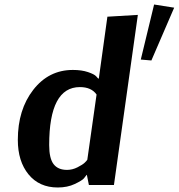

<svg xmlns="http://www.w3.org/2000/svg" viewBox="-20 -820 792 851"><path d="M591 -754 485 0H374L365 -45H364Q360 -39 352 -29.5Q344 -20 311.5 -4.5Q279 11 236 11Q154 11 106.5 -47Q59 -105 59 -200Q59 -334 127.5 -422Q196 -510 303 -510Q342 -510 370 -500.5Q398 -491 406 -482L415 -472H418L456 -746ZM277 -67Q301 -67 323.5 -78.5Q346 -90 355 -98.5Q364 -107 367 -112L408 -401Q385 -434 334 -434Q198 -434 198 -177Q198 -118 217.5 -92.5Q237 -67 277 -67ZM663 -800 752 -786 651 -552 604 -556Z"/></svg>

Font: Arsenal
Style: Bold Italic
Weight: 700
Italic angle: -9°
Designer: Andrij Shevchenko
Foundry: Stairsfor.com
Version: Version 1.000